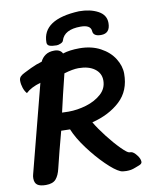

<svg xmlns="http://www.w3.org/2000/svg" viewBox="-94 -925 795 1009"><g transform="rotate(-10 303.5 -421.0)"><path d="M201 -724Q201 -847 398 -856Q457 -856 498.5 -834Q540 -812 540 -769Q540 -713 491 -713Q450 -713 448 -741Q446 -775 392 -775Q305 -775 288 -719Q286 -711 273.5 -705.5Q261 -700 252 -700Q227 -700 214 -705Q201 -710 201 -724ZM584 -20Q584 -9 567 -3Q561 -1 547.5 4.5Q534 10 523 12Q512 14 498 14Q477 14 466 9Q438 -3 393 -47Q348 -91 306 -147.5Q264 -204 244 -253H238Q210 -253 197 -254Q167 -143 147 -60Q139 -25 122.5 -6Q106 13 69 13Q38 13 23.5 2.5Q9 -8 9 -33Q9 -44 12 -54L133 -521Q81 -506 54 -480Q43 -492 36.5 -511.5Q30 -531 30 -550Q30 -564 38.5 -572.5Q47 -581 62 -588Q67 -591 98.5 -606Q130 -621 159 -629Q168 -649 186.5 -662Q205 -675 234 -675Q251 -675 262 -668.5Q273 -662 277 -652Q314 -664 366 -664Q430 -664 477.5 -638.5Q525 -613 550 -573Q575 -533 575 -492Q575 -401 516.5 -346.5Q458 -292 366 -269Q387 -233 422 -188Q457 -143 488.5 -111.5Q520 -80 530 -80L540 -79Q552 -77 568 -57Q584 -37 584 -20ZM218 -347Q230 -346 252 -346Q300 -346 348 -360.5Q396 -375 428.5 -404Q461 -433 461 -476Q461 -515 429 -538.5Q397 -562 343 -562Q313 -562 266 -548Q237 -432 218 -347Z"/></g></svg>

Font: Sriracha
Style: Regular
Weight: 400
Designer: Suppakit Chalermlarp
Version: Version 1.002g